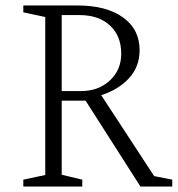

<svg xmlns="http://www.w3.org/2000/svg" viewBox="-20 -680 648 700"><path d="M65 0V-25L145 -42V-618L65 -635V-660H263Q368 -660 428.5 -616.5Q489 -573 489 -497Q489 -437 450.5 -395Q412 -353 349 -333L542 -38L608 -25V0H492L292 -313H205V-43L280 -25V0ZM270 -625H205V-348H276Q339 -348 380.5 -386.5Q422 -425 422 -484Q422 -549 381 -587Q340 -625 270 -625Z"/></svg>

Font: Spectral SC ExtraLight
Style: Regular
Weight: 275
Designer: Jean-Baptiste Levee
Foundry: Production Type
Version: Version 2.001